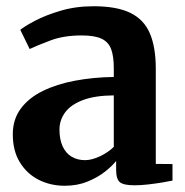

<svg xmlns="http://www.w3.org/2000/svg" viewBox="-20 -584 593 615"><path d="M187 11Q142 11 104.2 -8Q66.5 -27 43.8 -63.8Q21 -100.5 21 -154Q21 -201.5 46.5 -236Q72 -270.5 116.8 -292.5Q161.5 -314.5 220 -325.5Q278.5 -336.5 344.5 -337.5V-365.5Q344.5 -403 336.2 -426Q328 -449 305.8 -459.8Q283.5 -470.5 241.5 -470.5Q184.5 -470.5 141.8 -454.5Q99 -438.5 75 -427L45 -488.5Q57.5 -499 91.2 -517Q125 -535 173.8 -549.5Q222.5 -564 279.5 -564Q354.5 -564 398 -542.5Q441.5 -521 460.2 -476.8Q479 -432.5 479 -364V-59L532.5 -58.5V-5.5Q521 -3 499.8 0.5Q478.5 4 454.5 6.8Q430.5 9.5 410.5 9.5Q376.5 9.5 364.2 -0.2Q352 -10 352 -40.5V-68.5Q340 -53 316.8 -34.5Q293.5 -16 260.8 -2.5Q228 11 187 11ZM252.5 -71Q273.5 -71 299.8 -83.2Q326 -95.5 344.5 -113.5V-278.5Q283.5 -278 245 -263.2Q206.5 -248.5 188.5 -223.8Q170.5 -199 170.5 -169Q170.5 -137 180.8 -115Q191 -93 209.5 -82Q228 -71 252.5 -71Z"/></svg>

Font: Merriweather 28pt
Style: Bold
Weight: 700
Version: Version 2.100